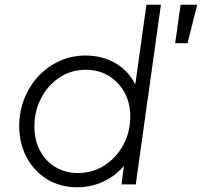

<svg xmlns="http://www.w3.org/2000/svg" viewBox="-20 -777 851 809"><path d="M306 12Q233 12 178 -22Q123 -56 92 -114.5Q61 -173 61 -246Q61 -306 82 -360Q103 -414 141 -455Q179 -496 230 -519.5Q281 -543 340 -543Q412 -543 467 -510.5Q522 -478 550 -421L597 -757H658L552 0H492L502 -78Q467 -36 415.5 -12Q364 12 306 12ZM308 -48Q371 -48 421 -80.5Q471 -113 500 -167.5Q529 -222 529 -286Q529 -344 504 -388.5Q479 -433 437 -458Q395 -483 342 -483Q279 -483 230 -450Q181 -417 153 -363Q125 -309 125 -244Q125 -187 148 -143Q171 -99 212.5 -73.5Q254 -48 308 -48ZM718 -595 741 -757H811L770 -595Z"/></svg>

Font: Plus Jakarta Sans Light
Style: Italic
Weight: 300
Italic angle: -8°
Designer: Gumpita Rahayu
Foundry: Tokotype
Version: Version 2.071; ttfautohint (v1.8.4.7-5d5b);gftools[0.9.29]